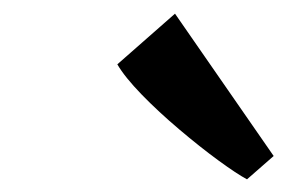

<svg xmlns="http://www.w3.org/2000/svg" viewBox="-20 -900 462 288"><path d="M350.5 -631Q335.5 -639 307.8 -659.2Q280 -679.5 249 -705.8Q218 -732 192.5 -758.2Q167 -784.5 156 -803.5L242.5 -879.5L390.5 -666Z"/></svg>

Font: Merriweather
Style: Bold Italic
Weight: 700
Italic angle: -7.8°
Version: Version 2.101